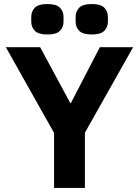

<svg xmlns="http://www.w3.org/2000/svg" viewBox="-20 -932 689 952"><path d="M401 0H248V-273L9 -698H179L329 -420H331L475 -698H640L401 -274ZM215 -761Q170 -761 152.5 -779.5Q135 -798 135 -824V-849Q135 -875 152.5 -893.5Q170 -912 215 -912Q260 -912 277.5 -893.5Q295 -875 295 -849V-824Q295 -798 277.5 -779.5Q260 -761 215 -761ZM435 -761Q390 -761 372.5 -779.5Q355 -798 355 -824V-849Q355 -875 372.5 -893.5Q390 -912 435 -912Q480 -912 497.5 -893.5Q515 -875 515 -849V-824Q515 -798 497.5 -779.5Q480 -761 435 -761Z"/></svg>

Font: IBM Plex Sans Var
Style: Regular
Weight: 400
Designer: Mike Abbink, Paul van der Laan, Pieter van Rosmalen
Foundry: Bold Monday
Version: Version 3.000